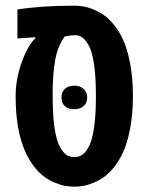

<svg xmlns="http://www.w3.org/2000/svg" viewBox="-20 -660 533 689"><path d="M246.6 -639.6Q282.2 -639.6 310.8 -627.9Q339.4 -616.2 358.2 -601.8Q377 -587.4 395.5 -562.3Q414.1 -537.1 427.2 -504.2Q440.4 -471.2 448.7 -422.6Q457 -374 457 -315.4Q457 -256.8 448.7 -208.3Q440.4 -159.7 427.2 -126.7Q414.1 -93.8 395.5 -68.4Q377 -43 358.2 -28.6Q339.4 -14.2 317.9 -5.1Q296.4 3.9 279.8 6.8Q263.2 9.8 246.6 9.8Q230 9.8 213.4 6.8Q196.8 3.9 175.3 -5.1Q153.8 -14.2 135 -28.6Q116.2 -43 97.7 -68.4Q79.1 -93.8 65.9 -127Q36.1 -201.2 36.1 -315.4Q36.1 -375.5 57.9 -436.3Q79.6 -497.1 106.9 -522.5V-526.4L42.5 -522V-626Q128.4 -639.6 246.6 -639.6ZM251 -533.7Q232.4 -533.7 212.4 -529.3Q187 -494.1 178 -444.3Q168.9 -394.5 168.9 -323.2Q168.9 -252 174.8 -207.8Q180.7 -163.6 191.7 -139.9Q202.6 -116.2 215.8 -106.2Q229 -96.2 246.6 -96.2Q264.2 -96.2 277.3 -106.2Q290.5 -116.2 301.5 -139.9Q312.5 -163.6 318.4 -207.8Q324.2 -252 324.2 -315.4Q324.2 -378.9 318.4 -422.9Q312.5 -466.8 301.8 -490.2Q281.2 -533.7 251 -533.7ZM200.7 -310.1Q200.7 -330.1 212.9 -341.3Q225.1 -352.5 246.3 -352.5Q267.6 -352.5 280.3 -340.8Q293 -329.1 293 -310.1Q293 -291 280.3 -279.5Q267.6 -268.1 246.1 -268.1Q224.6 -268.1 212.6 -279.1Q200.7 -290 200.7 -310.1Z"/></svg>

Font: Open Sans Hebrew Condensed
Style: Bold
Weight: 700
Width: 3
Foundry: Ascender Corporation, Yanek Iontef
Version: Version 2.001;PS 002.001;hotconv 1.0.70;makeotf.lib2.5.58329